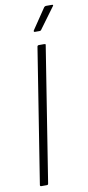

<svg xmlns="http://www.w3.org/2000/svg" viewBox="-97 -903 433 941"><g transform="rotate(-10 120.0 -433.0)"><path d="M29 0Q22 0 23 -7L129 -676Q130 -683 137 -683H164Q168 -683 169.5 -682Q171 -681 170 -676L64 -7Q63 0 57 0ZM129 -750Q126 -750 124.5 -752.5Q123 -755 126 -759L195 -861Q199 -866 205 -866H235Q238 -866 239.5 -864Q241 -862 238 -859L163 -757Q159 -750 153 -750Z"/></g></svg>

Font: Sofia Sans Extra Condensed Light
Style: Italic
Weight: 300
Italic angle: -9°
Version: Version 4.100